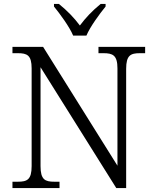

<svg xmlns="http://www.w3.org/2000/svg" viewBox="-20 -951 788 971"><path d="M350 -771H417C436 -816 483 -880 514 -918V-931H489C446 -896 414 -862 384 -822C354 -862 321 -896 278 -931H253V-918C284 -880 331 -816 350 -771ZM43 0H281V-32H255C208 -32 185 -42 185 -111V-611L568 0H618V-603C618 -672 641 -682 688 -682H714V-714H478V-682H503C550 -682 574 -672 574 -605V-113L198 -714H43V-682H70C117 -682 140 -672 140 -605V-111C140 -42 117 -32 70 -32H43Z"/></svg>

Font: Noto Serif Ethiopic Light
Style: Regular
Weight: 300
Designer: Monotype Design Team
Foundry: Monotype Imaging Inc.
Version: Version 2.102